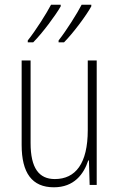

<svg xmlns="http://www.w3.org/2000/svg" viewBox="-20 -786 507 816"><path d="M368 -759V-766H327C308 -729 262 -656 229 -614V-606H252C291 -645 348 -722 368 -759ZM238 -759V-766H197C177 -728 133 -658 98 -614V-606H121C161 -646 217 -722 238 -759ZM391 -529H353V-233C353 -91 301 -25 213 -25C146 -25 110 -71 110 -178V-529H72V-170C72 -51 116 10 209 10C295 10 336 -46 355 -104H358L361 0H391Z"/></svg>

Font: Noto Sans Gurmukhi Condensed ExtraLight
Style: Regular
Weight: 200
Width: 3
Designer: Jelle Bosma - Monotype Design Team
Foundry: Monotype Imaging Inc.
Version: Version 2.004